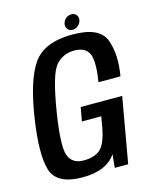

<svg xmlns="http://www.w3.org/2000/svg" viewBox="-117 -853 743 934"><g transform="rotate(-15 255.0 -386.0)"><path d="M183 4Q52.5 4 27.8 -77.2Q3 -158.5 31 -338.5Q59.5 -523.5 116 -601.8Q172.5 -680 313.5 -680Q449 -680 477 -605.2Q505 -530.5 486.5 -423H375.5Q392.5 -524.5 375 -563.5Q357.5 -602.5 301.5 -602.5Q243.5 -602.5 207.2 -560.2Q171 -518 141.5 -333.5Q115.5 -170 133 -122Q150.5 -74 208.5 -74Q262 -74 291.5 -99Q321 -124 336.5 -204.5L346 -259.5H248.5L261 -329H470L412 0H344.5L351 -67.5Q303.5 4 183 4ZM321 -702Q305.5 -702 296.2 -713Q287 -724 290 -739.5Q292.5 -755 305.2 -765.8Q318 -776.5 333.5 -776.5Q349 -776.5 358 -765.8Q367 -755 364.5 -739.5Q361.5 -724 349 -713Q336.5 -702 321 -702Z"/></g></svg>

Font: Anybody Medium
Style: Italic
Weight: 500
Italic angle: -10°
Designer: Tyler Finck
Foundry: Etcetera Type Company
Version: Version 1.010; ttfautohint (v1.8.3) -l 8 -r 50 -G 200 -x 14 